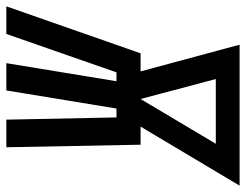

<svg xmlns="http://www.w3.org/2000/svg" viewBox="-133 -670 775 605"><g transform="rotate(90 254.5 -367.5)"><path d="M-28 0 120 -423H177L105 -690L93 -735H537L351 -423H408L416 0H329L322 -347H294L237 0H151L208 -347H180L59 0ZM264 -423 405 -660H201Z"/></g></svg>

Font: Iosevka Term Curly SmBd Obl
Style: Regular
Weight: 600
Italic angle: -9°
Designer: Belleve Invis
Foundry: Belleve Invis
Version: Version 32.3.0